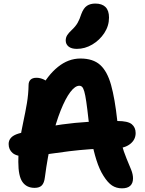

<svg xmlns="http://www.w3.org/2000/svg" viewBox="-20 -1036 807 1067"><path d="M657.8 10.6Q626.8 10.6 602.9 -5Q579 -20.6 555.2 -58.6Q532.8 -93.2 516.1 -145.8Q499.4 -198.4 488.8 -257.4Q478.2 -316.4 472.2 -368Q465.2 -431.6 459.6 -470Q454 -508.4 448.5 -527.3Q443 -546.2 436.6 -552.8Q430.2 -559.4 420.6 -559.4Q397.2 -559.4 370.5 -524.1Q343.8 -488.8 317.1 -422Q290.4 -355.2 267.5 -261.2Q244.6 -167.2 229.4 -50.6Q225.8 -19.6 212.6 -5.8Q199.4 8 172.4 8Q127.8 8 104.8 -24.8Q81.8 -57.6 81.8 -135.8Q81.8 -199 90.3 -254.3Q98.8 -309.6 109.9 -360.8Q121 -412 129.5 -462.1Q138 -512.2 138.8 -564Q139 -582.4 149.8 -593.1Q160.6 -603.8 183 -603.8Q203 -603.8 224.3 -593.9Q245.6 -584 263.2 -558L203.8 -538.2Q243.8 -617 301.7 -663.9Q359.6 -710.8 427 -710.8Q497 -710.8 536.5 -675.3Q576 -639.8 597.2 -564Q618.4 -488.2 631.8 -365Q639.4 -293.2 653.8 -241.8Q668.2 -190.4 683.4 -154.5Q698.6 -118.6 708.9 -92.8Q719.2 -67 719.2 -44.6Q719.2 -18 704 -3.7Q688.8 10.6 657.8 10.6ZM121.2 -166.8Q72.2 -166.8 50.1 -185.7Q28 -204.6 28 -235.6Q28 -256 41.2 -270.5Q54.4 -285 82.4 -293.6Q188.2 -325.4 325.2 -344.5Q462.2 -363.6 631.8 -363.6Q690.8 -363.6 712.3 -345.7Q733.8 -327.8 733.8 -296.8Q733.8 -259.4 702.8 -235.4Q671.8 -211.4 619.8 -211.4Q544.6 -211.4 481.5 -206.8Q418.4 -202.2 365.6 -195.7Q312.8 -189.2 268.8 -182.6Q224.8 -176 188.5 -171.4Q152.2 -166.8 121.2 -166.8ZM407.2 -764.4Q376.8 -764.4 361 -777.4Q345.2 -790.4 345.2 -811Q345.2 -827.4 353.5 -840.5Q361.8 -853.6 378 -868.6Q400.2 -889.4 411.4 -909.1Q422.6 -928.8 432 -958.4Q444.6 -991.8 463.5 -1004Q482.4 -1016.2 509.6 -1016.2Q546.8 -1016.2 566.3 -996.9Q585.8 -977.6 585.8 -938.4Q585.8 -892.2 559.8 -852.5Q533.8 -812.8 492.9 -788.6Q452 -764.4 407.2 -764.4Z"/></svg>

Font: Shantell Sans Light
Style: Regular
Weight: 300
Designer: Stephen Nixon, Anya Danilova, Shantell Martin
Foundry: Arrow Type
Version: Version 1.011;[c5ecc13dd]